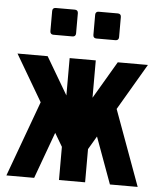

<svg xmlns="http://www.w3.org/2000/svg" viewBox="-54 -811 710 858"><g transform="rotate(5 301.0 -382.5)"><path d="M161.1 -644.5H247.1C256.3 -644.5 261.7 -649.9 261.7 -659.2V-750C261.7 -759.3 256.3 -764.6 247.1 -764.6H161.1C151.9 -764.6 146.5 -759.3 146.5 -750V-659.2C146.5 -649.9 151.9 -644.5 161.1 -644.5ZM354 -644.5H439.9C449.2 -644.5 454.6 -649.9 454.6 -659.2V-750C454.6 -759.3 449.2 -764.6 439.9 -764.6H354C344.7 -764.6 339.4 -759.3 339.4 -750V-659.2C339.4 -649.9 344.7 -644.5 354 -644.5ZM6.8 0H131.3L207.5 -208.5L242.7 -148.9V0H359.9V-148.9L395 -208.5L471.2 0H595.7L471.7 -338.9L593.8 -546.9H458.5L359.9 -379.4V-546.9H242.7V-379.4L144 -546.9H8.8L130.9 -338.9Z"/></g></svg>

Font: Hack
Style: Bold
Weight: 700
Monospace: yes
Designer: Christopher Simpkins
Foundry: Christopher Simpkins
Version: Version 2.010